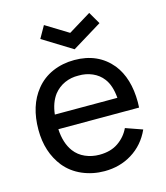

<svg xmlns="http://www.w3.org/2000/svg" viewBox="-119 -882 853 989"><g transform="rotate(-15 308.0 -388.0)"><path d="M329 -631 172 -728 208.5 -792.5 329 -718.5 450 -792.5 487.5 -728ZM180 -133.5Q202.5 -103.5 237.8 -88.2Q273 -73 312.5 -73Q373.5 -73 413.5 -101Q453.5 -128.5 474 -172L563.5 -140.5Q529.5 -65 462.5 -24Q398.5 15.5 316.5 15.5Q254 15.5 198 -8.5Q143 -32.5 106.5 -77Q41.5 -159 41.5 -278Q41.5 -406.5 106.5 -486.5Q142.5 -531.5 196 -554.8Q249.5 -578 312.5 -578Q438.5 -578 511.5 -489.5Q573 -412 573 -283.5L572 -255H141.5Q145.5 -180 180 -133.5ZM181 -435.5Q150.5 -395 143.5 -332.5H477Q471.5 -400 442.5 -437.5Q421 -466 386.5 -481Q352 -496 312.5 -495Q273.5 -496 239.2 -480.8Q205 -465.5 181 -435.5Z"/></g></svg>

Font: Russisch Sans Medium
Style: Regular
Weight: 500
Width: 4
Designer: Michael Sharanda (font) & Cristiano Sobral (main changes)
Foundry: Michael Sharanda
Version: Version 2.00;September 8, 2020;FontCreator 13.0.0.2681 64-bi